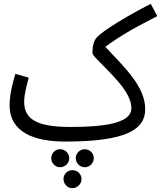

<svg xmlns="http://www.w3.org/2000/svg" viewBox="-20 -717 840 1001"><path d="M320 21C642 21 737 -43 737 -148C737 -265 632 -363 529 -473C594 -521 668 -566 800 -633L766 -697C648 -637 518 -559 484 -521C468 -504 462 -473 462 -441C462 -425 508 -390 587 -302C637 -247 665 -196 665 -153C665 -85 562 -55 346 -55C161 -55 106 -102 106 -187C106 -226 122 -284 130 -312L60 -332C45 -282 30 -221 30 -169C30 -26 160 21 320 21ZM422 61C396 61 375 82 375 108C375 133 396 155 422 155C448 155 469 133 469 108C469 82 448 61 422 61ZM293 61C268 61 247 82 247 108C247 133 268 155 293 155C320 155 341 133 341 108C341 82 320 61 293 61ZM357 170C332 170 311 191 311 216C311 242 332 264 357 264C384 264 405 242 405 216C405 191 384 170 357 170Z"/></svg>

Font: Noto Sans Arabic UI Cn
Style: Regular
Weight: 400
Width: 3
Designer: Monotype Design Team, Nadine Chahine and Nizar Qandah
Foundry: Monotype Imaging Inc.
Version: Version 2.010